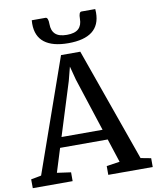

<svg xmlns="http://www.w3.org/2000/svg" viewBox="-120 -1062 930 1140"><g transform="rotate(-10 345.0 -491.5)"><path d="M45.4 -64.9 286.1 -749H402.3L645 -64.9L707 -53.2V0H439V-53.2L518.6 -64.9L472.2 -207.5H185.1L140.6 -64.9L224.1 -53.2V0H-16.1L-16.6 -53.2ZM452.1 -269.5 347.7 -590.3 326.2 -672.4 304.7 -589.4 204.6 -269.5ZM150.9 -982.9H233.9Q250.5 -982.9 250.5 -941.9Q250.5 -902.3 272.5 -881.8Q294.4 -861.3 342.3 -861.3Q390.1 -861.3 412.1 -881.8Q434.1 -902.3 434.1 -941.9Q434.1 -982.9 450.7 -982.9H533.7L534.7 -961.4Q534.7 -811 341.8 -811Q247.6 -811 198.7 -848.6Q149.9 -886.2 149.9 -961.4Z"/></g></svg>

Font: Merriweather
Style: Regular
Weight: 400
Designer: Eben Sorkin
Foundry: Eben Sorkin
Version: Version 1.584; ttfautohint (v1.8.1)